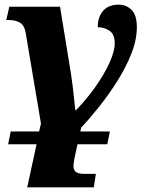

<svg xmlns="http://www.w3.org/2000/svg" viewBox="-20 -565 641 825"><path d="M15 55 26 0H148L156 -34L90 -426Q84 -457 65 -468Q46 -479 17 -479H7L20 -536H238L285 -248Q294 -186 297.5 -148.5Q301 -111 304 -91H306Q352 -138 390 -192Q428 -246 450.5 -295.5Q473 -345 473 -379Q473 -418 450.5 -433Q428 -448 400 -448Q400 -492 423 -518.5Q446 -545 491 -545Q522 -545 545 -523Q568 -501 568 -448Q568 -394 544.5 -334.5Q521 -275 484 -216.5Q447 -158 406 -106.5Q365 -55 329 -17L325 0H452L441 55H313L304 96Q298 122 296 141.5Q294 161 303.5 171.5Q313 182 342 182H392L383 240H97L137 55Z"/></svg>

Font: Noto Serif ExtraBold
Style: Italic
Weight: 800
Italic angle: -12°
Designer: Monotype Design Team
Foundry: Monotype Imaging Inc.
Version: Version 2.013